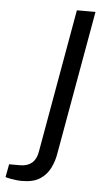

<svg xmlns="http://www.w3.org/2000/svg" viewBox="-162 -561 437 781"><g transform="rotate(5 56.5 -170.5)"><path d="M-42 185Q-54 185 -66.5 183.5Q-79 182 -90 180Q-101 178 -110 175L-100 122H-55Q-25 122 -7 106.5Q11 91 16 61L120 -526H196L92 59Q87 92 72.5 121Q58 150 31 167.5Q4 185 -42 185Z"/></g></svg>

Font: Archivo SemiExpanded Light
Style: Italic
Weight: 300
Width: 6
Italic angle: -10°
Designer: Hector Gatti
Foundry: Omnibus-Type
Version: Version 2.001